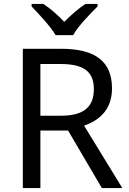

<svg xmlns="http://www.w3.org/2000/svg" viewBox="-20 -964 662 984"><path d="M265 -784H355C379 -829 442 -893 480 -931V-944H418C383 -921 345 -888 309 -852C276 -888 237 -921 202 -944H142V-931C178 -893 239 -829 265 -784ZM294 -714H97V0H187V-295H329L502 0H607L411 -320C483 -345 554 -397 554 -511C554 -647 471 -714 294 -714ZM289 -636C406 -636 461 -600 461 -507C461 -417 410 -371 294 -371H187V-636Z"/></svg>

Font: Noto Sans Kayah Li
Style: Regular
Weight: 400
Designer: Monotype Design Team, Sérgio Martins
Foundry: Monotype Imaging Inc.
Version: Version 2.002